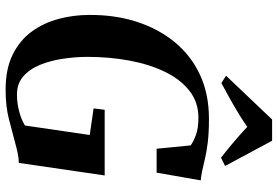

<svg xmlns="http://www.w3.org/2000/svg" viewBox="-180 -848 1038 719"><g transform="rotate(90 339.5 -489.0)"><path d="M316.5 9.5Q238.5 9.5 185 -17Q131.5 -43.5 99 -88Q66.5 -132.5 51.5 -188.2Q36.5 -244 36.5 -302.5Q35.5 -398 61.5 -479.8Q87.5 -561.5 137.5 -622.8Q187.5 -684 259.8 -718Q332 -752 425 -752Q478 -752 514 -747.5Q550 -743 575.2 -737Q600.5 -731 621 -726.5Q629.5 -725 637.8 -723.5Q646 -722 656 -721.5L627 -556H537.5L525 -683.5Q511.5 -693.5 486.5 -703Q461.5 -712.5 421 -712.5Q363 -712.5 320 -678.5Q277 -644.5 249 -586.2Q221 -528 207.2 -453.5Q193.5 -379 193.5 -298Q193.5 -252 200.5 -205Q207.5 -158 223.5 -119Q239.5 -80 266.8 -56.5Q294 -33 334.5 -33Q366 -33 397.5 -41.2Q429 -49.5 450.5 -63L486 -305.5L386.5 -320L391.5 -361.5H637.5L590.5 -40Q574.5 -40 554.2 -35.8Q534 -31.5 512.5 -25.5Q473.5 -15 426 -2.8Q378.5 9.5 316.5 9.5ZM264 -816 428 -988.5H507.5L602 -812.5L571 -797Q541 -820.5 511.5 -845.5Q482 -870.5 455.5 -895.5Q418.5 -869.5 376 -845.2Q333.5 -821 291.5 -798.5Z"/></g></svg>

Font: Merriweather 96pt
Style: Bold Italic
Weight: 700
Italic angle: -7.8°
Version: Version 2.101